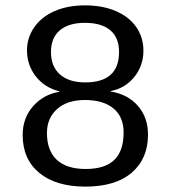

<svg xmlns="http://www.w3.org/2000/svg" viewBox="-20 -689 640 719"><path d="M534.2 -184.6Q534.2 -94.7 473.4 -42.5Q412.6 9.8 299.8 9.8Q189.5 9.8 127.2 -41.5Q64.9 -92.8 64.9 -183.6Q64.9 -246.6 103.5 -290.8Q142.1 -335 202.1 -345.2V-347.2Q147.5 -360.4 114.3 -402.8Q81.1 -445.3 81.1 -500Q81.1 -547.9 108.2 -586.9Q135.3 -626 184.6 -647.5Q233.9 -668.9 297.9 -668.9Q364.7 -668.9 414.6 -647.2Q464.4 -625.5 490.7 -586.9Q517.1 -548.3 517.1 -499Q517.1 -443.8 483.4 -401.4Q449.7 -358.9 395 -348.1V-346.2Q458.5 -335.9 496.3 -292.7Q534.2 -249.5 534.2 -184.6ZM425.8 -494.1Q425.8 -548.3 392.8 -575.9Q359.9 -603.5 297.9 -603.5Q237.8 -603.5 204.3 -575.7Q170.9 -547.9 170.9 -494.1Q170.9 -439.9 204.6 -410.2Q238.3 -380.4 298.8 -380.4Q425.8 -380.4 425.8 -494.1ZM442.9 -192.9Q442.9 -251.5 404.8 -283Q366.7 -314.5 297.9 -314.5Q231.4 -314.5 193.6 -280.5Q155.8 -246.6 155.8 -190.9Q155.8 -125 192.6 -90.6Q229.5 -56.2 300.8 -56.2Q372.6 -56.2 407.7 -89.8Q442.9 -123.5 442.9 -192.9Z"/></svg>

Font: Liberation Mono
Style: Regular
Weight: 400
Monospace: yes
Designer: Steve Matteson
Foundry: Ascender Corporation
Version: Version 2.1.5